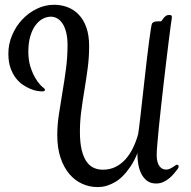

<svg xmlns="http://www.w3.org/2000/svg" viewBox="-20 -714 790 794"><path d="M627.9 -73.2Q627.9 -56.2 631.3 -44.4Q634.8 -32.7 640.4 -25.6Q646 -18.6 653.1 -15.6Q660.2 -12.7 667.5 -12.7Q675.3 -12.7 682.1 -15.9Q689 -19 694.6 -22.7Q700.2 -26.4 704.6 -29.5Q709 -32.7 711.9 -32.7Q718.8 -32.7 718.8 -25.4Q718.8 -21 715.3 -16.1Q709.5 -8.3 700.9 2.2Q692.4 12.7 681.2 22.2Q669.9 31.7 656 38.3Q642.1 44.9 625.5 44.9Q602.5 44.9 587.6 33.2Q572.8 21.5 564 3.7Q555.2 -14.2 551.8 -34.9Q548.3 -55.7 548.3 -73.7L548.8 -81.5Q535.2 -47.9 519 -24.4Q502.9 -1 486.8 14.9Q470.7 30.8 454.8 39.6Q439 48.3 425 53Q411.1 57.6 400.1 58.6Q389.2 59.6 382.8 59.6Q350.1 59.6 320.1 46.1Q290 32.7 267.1 5.9Q244.1 -21 230.5 -61.3Q216.8 -101.6 216.8 -155.8Q216.8 -195.3 223.4 -239.7Q230 -284.2 238 -331.3Q246.1 -378.4 252.7 -428Q259.3 -477.5 259.3 -527.3Q259.3 -558.6 253.4 -581.1Q247.6 -603.5 237.8 -617.7Q228 -631.8 215.8 -638.4Q203.6 -645 190.4 -645Q173.8 -645 157.2 -636.5Q140.6 -627.9 127.2 -610.1Q113.8 -592.3 105.5 -564.9Q97.2 -537.6 97.2 -500Q97.2 -465.3 105.7 -438.5Q114.3 -411.6 125.2 -392.8Q136.2 -374 146.2 -363.5Q156.2 -353 159.7 -351.1Q162.1 -349.1 164.1 -346.9Q166 -344.7 166 -342.3Q166 -335.9 151.4 -335.9Q146.5 -335.9 134.3 -337.9Q122.1 -339.8 106.9 -345.9Q91.8 -352.1 75.4 -362.8Q59.1 -373.5 45.7 -390.9Q32.2 -408.2 23.4 -433.1Q14.6 -458 14.6 -492.7Q14.6 -532.2 30.3 -568.8Q45.9 -605.5 72 -633.3Q98.1 -661.1 132.3 -677.7Q166.5 -694.3 204.1 -694.3Q231.9 -694.3 258.1 -684.8Q284.2 -675.3 304.4 -654.8Q324.7 -634.3 336.7 -601.8Q348.6 -569.3 348.6 -522.9Q348.6 -477.5 342.8 -433.1Q336.9 -388.7 329.6 -344.7Q322.3 -300.8 316.4 -257.1Q310.5 -213.4 310.5 -169.4Q310.5 -123 318.1 -92.8Q325.7 -62.5 338.6 -44.7Q351.6 -26.9 368.7 -19.5Q385.7 -12.2 405.3 -12.2Q434.6 -12.2 458 -23.9Q481.4 -35.6 499.3 -55.7Q517.1 -75.7 530 -102.3Q543 -128.9 551.3 -159.2Q552.2 -163.6 554.9 -184.8Q557.6 -206.1 561.3 -238Q564.9 -270 569.3 -309.8Q573.7 -349.6 578.4 -390.6Q583 -431.6 587.6 -471.2Q592.3 -510.7 596.4 -542Q600.6 -573.2 603.8 -593.8Q606.9 -614.3 608.9 -617.2Q609.9 -619.1 615.5 -622.6Q621.1 -626 637.2 -626Q638.7 -626 640.6 -625.7Q642.6 -625.5 644.5 -625.5Q647 -625.5 649.7 -629.6Q652.3 -633.8 656.2 -638.9Q660.2 -644 666 -648.2Q671.9 -652.3 680.7 -652.3Q685.1 -652.3 688 -650.4Q690.9 -648.4 690.9 -643.6L689.9 -634.8Q689 -628.9 685.5 -604.5Q682.1 -580.1 677.7 -543.7Q673.3 -507.3 667.7 -461.7Q662.1 -416 656.7 -368.2Q651.4 -320.3 646 -272.9Q640.6 -225.6 636.7 -185.5Q632.8 -145.5 630.4 -115.7Q627.9 -85.9 627.9 -73.2Z"/></svg>

Font: Engagement
Style: Regular
Weight: 400
Designer: Astigmatic (AOETI)
Foundry: Astigmatic (AOETI)
Version: Version 1.000